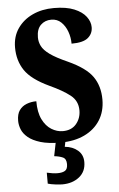

<svg xmlns="http://www.w3.org/2000/svg" viewBox="-63 -767 647 1047"><g transform="rotate(-5 261.0 -243.0)"><path d="M246 10Q179 10 136 -3Q93 -16 68.5 -36.5Q44 -57 34.5 -81Q25 -105 25 -128Q25 -165 40 -186Q55 -207 80 -216.5Q105 -226 133 -226Q133 -165 152 -126.5Q171 -88 201 -69.5Q231 -51 263 -51Q311 -51 337 -82Q363 -113 363 -156Q363 -208 323 -239.5Q283 -271 211 -304Q115 -349 79 -402.5Q43 -456 43 -528Q43 -588 73.5 -632Q104 -676 155.5 -700Q207 -724 272 -724Q340 -724 383.5 -706Q427 -688 448 -660Q469 -632 469 -602Q469 -567 442.5 -544.5Q416 -522 352 -522Q352 -556 340.5 -588Q329 -620 307 -641Q285 -662 253 -662Q218 -662 195 -639.5Q172 -617 172 -572Q172 -547 183.5 -524Q195 -501 227.5 -477.5Q260 -454 323 -426Q420 -382 456.5 -330Q493 -278 493 -204Q493 -139 462.5 -91Q432 -43 376.5 -16.5Q321 10 246 10ZM235 238Q222 238 197 235Q172 232 156 227V167Q190 175 215 175Q241 175 255.5 166Q270 157 270 130Q270 101 251 92.5Q232 84 204 81L222 -9H275L266 35Q309 39 337 63Q365 87 365 127Q365 179 328 208.5Q291 238 235 238Z"/></g></svg>

Font: Noto Serif Ethiopic Condensed ExtraBold
Style: Regular
Weight: 800
Width: 3
Designer: Monotype Design Team
Foundry: Monotype Imaging Inc.
Version: Version 2.102; ttfautohint (v1.8.4.7-5d5b)